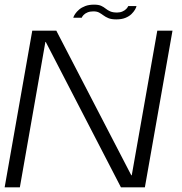

<svg xmlns="http://www.w3.org/2000/svg" viewBox="-23 -807 783 827"><path d="M-3 0H62.5L172.5 -626.5H174L498 0H601L720 -675H654.5L544.5 -52H542.5L219.5 -675H116ZM478 -723.5Q501 -723.5 517 -730Q533 -736.5 543 -746.2Q553 -756 558.5 -765.5Q564 -775 565 -781H529.5Q527.5 -776 521.5 -769.2Q515.5 -762.5 505 -757.8Q494.5 -753 481.5 -753Q463 -753 451.8 -758Q440.5 -763 432 -770Q423.5 -777 412.5 -782Q401.5 -787 382 -787Q360.5 -787 344.5 -781Q328.5 -775 317.8 -765.8Q307 -756.5 300.8 -747.2Q294.5 -738 292.5 -730.5H329Q330.5 -735.5 336.8 -742.2Q343 -749 353.8 -753.5Q364.5 -758 379 -758Q394.5 -758 404 -752.8Q413.5 -747.5 422.5 -740.8Q431.5 -734 444 -728.8Q456.5 -723.5 478 -723.5Z"/></svg>

Font: Anybody SemiExpanded Light
Style: Italic
Weight: 300
Width: 6
Italic angle: -10°
Version: Version 1.113;gftools[0.9.25]